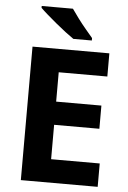

<svg xmlns="http://www.w3.org/2000/svg" viewBox="-61 -978 683 1023"><g transform="rotate(5 280.0 -467.0)"><path d="M501 0H90V-714H501V-590H241V-433H483V-309H241V-125H501ZM287 -934Q302 -912 322.5 -884.5Q343 -857 364.5 -831.5Q386 -806 402 -787V-774H303Q284 -787 258.5 -806.5Q233 -826 206.5 -848Q180 -870 157 -890Q134 -910 120 -924V-934Z"/></g></svg>

Font: Noto Sans Devanagari UI
Style: Bold
Weight: 700
Designer: Jelle Bosma - Monotype Design Team
Foundry: Monotype Imaging Inc.
Version: Version 2.004; ttfautohint (v1.8.4.7-5d5b)